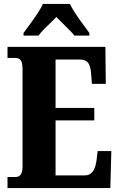

<svg xmlns="http://www.w3.org/2000/svg" viewBox="-20 -951 603 971"><path d="M18 -56H60Q94 -56 94 -109V-600Q94 -635 84.5 -646.5Q75 -658 58 -658H18V-714H513L515 -527H445L441 -575Q439 -614 426.5 -632Q414 -650 385 -650H261V-405H457V-342H261V-64H410Q458 -64 468 -139L474 -187H543L538 0H18ZM99 -784Q106 -794 113 -803.5Q120 -813 126 -821Q183 -898 197 -931H334Q348 -898 405 -821Q411 -813 418 -803.5Q425 -794 432 -784V-771H356Q345 -787 300 -830Q265 -865 265 -865Q251 -850 231 -831Q226 -826 205 -805.5Q184 -785 175 -771H99Z"/></svg>

Font: Noto Serif CondBlack
Style: Regular
Weight: 900
Width: 3
Designer: Monotype Design Team
Foundry: Monotype Imaging Inc.
Version: Version 1.001